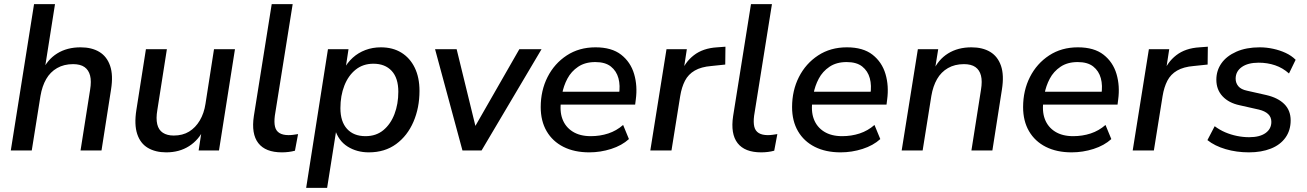

<svg xmlns="http://www.w3.org/2000/svg" viewBox="-20 -725 6297 925"><path d="M32 0 144 -705H245L194 -382H183Q208 -438 255.5 -467.5Q303 -497 368 -497Q422 -497 458.5 -475Q495 -453 510.5 -408Q526 -363 515 -294L469 0H368L414 -292Q421 -334 414 -361Q407 -388 387 -402Q367 -416 332 -416Q288 -416 255 -397Q222 -378 202.5 -344Q183 -310 175 -263L133 0Z M781 9Q729 9 692.5 -12.5Q656 -34 641 -79.5Q626 -125 637 -195L683 -488H784L738 -195Q731 -154 737.5 -126.5Q744 -99 764.5 -85.5Q785 -72 817 -72Q860 -72 891 -91Q922 -110 942.5 -144.5Q963 -179 970 -225L1011 -488H1112L1035 0H937L953 -105H963Q938 -51 891 -21Q844 9 781 9Z M1338 9Q1259 9 1224.5 -35.5Q1190 -80 1203 -166L1289 -705H1390L1304 -167Q1300 -135 1305 -114.5Q1310 -94 1326.5 -84Q1343 -74 1370 -74Q1381 -74 1392.5 -75.5Q1404 -77 1416 -79L1401 1Q1387 5 1370.5 7Q1354 9 1338 9Z M1455 180 1560 -488H1659L1644 -389H1635Q1653 -423 1679.5 -447Q1706 -471 1740.5 -484Q1775 -497 1815 -497Q1872 -497 1913.5 -471.5Q1955 -446 1978 -399Q2001 -352 2001 -287Q2001 -206 1972 -138.5Q1943 -71 1888.5 -31Q1834 9 1757 9Q1699 9 1654.5 -19Q1610 -47 1593 -104H1601L1556 180ZM1741 -69Q1792 -69 1827 -98Q1862 -127 1880.5 -175.5Q1899 -224 1899 -283Q1899 -349 1867 -383.5Q1835 -418 1779 -418Q1729 -418 1693.5 -389.5Q1658 -361 1639 -312.5Q1620 -264 1620 -204Q1620 -139 1652 -104Q1684 -69 1741 -69Z M2208 0 2076 -488H2180L2279 -83H2250L2482 -488H2589L2300 0Z M2819 9Q2747 9 2694.5 -17.5Q2642 -44 2613.5 -93Q2585 -142 2585 -209Q2585 -289 2618 -354Q2651 -419 2710.5 -458Q2770 -497 2849 -497Q2927 -497 2972.5 -461.5Q3018 -426 3035 -368.5Q3052 -311 3043 -245L3040 -221H2665L2673 -283H2980L2962 -269Q2969 -313 2959.5 -348Q2950 -383 2923 -404.5Q2896 -426 2848 -426Q2799 -426 2765.5 -403.5Q2732 -381 2713.5 -346Q2695 -311 2688 -272L2684 -245Q2675 -191 2689.5 -152Q2704 -113 2739 -91Q2774 -69 2826 -69Q2871 -69 2910.5 -82Q2950 -95 2982 -123L3010 -55Q2976 -24 2924.5 -7.5Q2873 9 2819 9Z M3113 0 3191 -488H3289L3271 -371H3260Q3279 -425 3323 -459Q3367 -493 3435 -497L3475 -500L3474 -414L3407 -407Q3358 -403 3327 -385Q3296 -367 3280 -336Q3264 -305 3257 -262L3215 0Z M3647 9Q3568 9 3533.5 -35.5Q3499 -80 3512 -166L3598 -705H3699L3613 -167Q3609 -135 3614 -114.5Q3619 -94 3635.5 -84Q3652 -74 3679 -74Q3690 -74 3701.5 -75.5Q3713 -77 3725 -79L3710 1Q3696 5 3679.5 7Q3663 9 3647 9Z M4030 9Q3958 9 3905.5 -17.5Q3853 -44 3824.5 -93Q3796 -142 3796 -209Q3796 -289 3829 -354Q3862 -419 3921.5 -458Q3981 -497 4060 -497Q4138 -497 4183.5 -461.5Q4229 -426 4246 -368.5Q4263 -311 4254 -245L4251 -221H3876L3884 -283H4191L4173 -269Q4180 -313 4170.5 -348Q4161 -383 4134 -404.5Q4107 -426 4059 -426Q4010 -426 3976.5 -403.5Q3943 -381 3924.5 -346Q3906 -311 3899 -272L3895 -245Q3886 -191 3900.5 -152Q3915 -113 3950 -91Q3985 -69 4037 -69Q4082 -69 4121.5 -82Q4161 -95 4193 -123L4221 -55Q4187 -24 4135.5 -7.5Q4084 9 4030 9Z M4324 0 4402 -488H4500L4483 -382H4475Q4500 -438 4547.5 -467.5Q4595 -497 4660 -497Q4714 -497 4750.5 -475Q4787 -453 4802.5 -408Q4818 -363 4807 -294L4761 0H4660L4706 -292Q4713 -334 4706 -361Q4699 -388 4679 -402Q4659 -416 4624 -416Q4580 -416 4547 -397Q4514 -378 4494.5 -344Q4475 -310 4467 -263L4425 0Z M5143 9Q5071 9 5018.5 -17.5Q4966 -44 4937.5 -93Q4909 -142 4909 -209Q4909 -289 4942 -354Q4975 -419 5034.5 -458Q5094 -497 5173 -497Q5251 -497 5296.5 -461.5Q5342 -426 5359 -368.5Q5376 -311 5367 -245L5364 -221H4989L4997 -283H5304L5286 -269Q5293 -313 5283.5 -348Q5274 -383 5247 -404.5Q5220 -426 5172 -426Q5123 -426 5089.5 -403.5Q5056 -381 5037.5 -346Q5019 -311 5012 -272L5008 -245Q4999 -191 5013.5 -152Q5028 -113 5063 -91Q5098 -69 5150 -69Q5195 -69 5234.5 -82Q5274 -95 5306 -123L5334 -55Q5300 -24 5248.5 -7.5Q5197 9 5143 9Z M5437 0 5515 -488H5613L5595 -371H5584Q5603 -425 5647 -459Q5691 -493 5759 -497L5799 -500L5798 -414L5731 -407Q5682 -403 5651 -385Q5620 -367 5604 -336Q5588 -305 5581 -262L5539 0Z M5997 9Q5937 9 5884.5 -6.5Q5832 -22 5797 -50L5832 -117Q5856 -99 5883 -87.5Q5910 -76 5939.5 -70Q5969 -64 5998 -64Q6049 -64 6077 -84Q6105 -104 6105 -138Q6105 -161 6089.5 -175.5Q6074 -190 6045 -197L5952 -218Q5900 -229 5870 -261Q5840 -293 5840 -341Q5840 -385 5864.5 -420Q5889 -455 5936.5 -476Q5984 -497 6049 -497Q6081 -497 6113.5 -490Q6146 -483 6174 -470Q6202 -457 6222 -437L6190 -371Q6160 -398 6123 -410.5Q6086 -423 6044 -423Q5992 -423 5962.5 -402Q5933 -381 5933 -346Q5933 -325 5946 -309.5Q5959 -294 5988 -288L6081 -267Q6137 -254 6167.5 -223.5Q6198 -193 6198 -145Q6198 -97 6173 -62Q6148 -27 6102.5 -9Q6057 9 5997 9Z"/></svg>

Font: Nunito Sans 12pt SemiBold
Style: Italic
Weight: 600
Italic angle: -9°
Designer: Vernon Adams
Foundry: Vernon Adams
Version: Version 3.101;gftools[0.9.27]